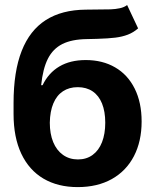

<svg xmlns="http://www.w3.org/2000/svg" viewBox="-20 -746 627 776"><path d="M372.6 -589Q363.4 -589 353 -588.5Q342.5 -588 331.2 -588Q269.9 -587.2 231.9 -568Q193.9 -548.8 173.6 -508.7Q153.3 -468.6 146.3 -401.6H152Q176.2 -451.6 220 -477.4Q263.9 -503.3 326.5 -503.3Q394.4 -503.3 445.3 -473.7Q496.3 -444.2 524.4 -387.9Q552.4 -331.7 552.4 -255Q552.4 -174.7 521.2 -114.7Q489.9 -54.7 431.7 -22.2Q373.5 10.2 294 10.2Q214 10.2 155.8 -24Q97.7 -58.2 66.2 -124.5Q34.8 -190.9 34.8 -285.5V-329.5Q34.8 -456.9 67.7 -540.3Q100.5 -623.7 165.3 -665Q230 -706.2 326.5 -707Q343.1 -707.5 367 -707.5Q407.4 -707.5 426.8 -708.2Q446.3 -708.9 464.2 -712.7Q482.1 -716.5 493.8 -725.6L538.2 -631.3Q519.3 -614.7 496.7 -606Q474 -597.3 446.3 -593.9Q418.5 -590.4 372.6 -589ZM405.4 -250.1Q405.4 -295.5 392.3 -327.8Q379.2 -360 354.2 -376.9Q329.2 -393.7 294.2 -393.7Q259.5 -393.7 234.4 -377.1Q209.3 -360.6 195.7 -328.3Q182.1 -296.1 181.3 -250.1Q181.3 -205.2 195 -171.7Q208.8 -138.3 234.6 -120Q260.4 -101.6 295.1 -101.6Q329.2 -101.6 354.2 -119.7Q379.2 -137.9 392.3 -171.3Q405.4 -204.7 405.4 -250.1Z"/></svg>

Font: Pretendard GOV Variable
Style: Regular
Weight: 400
Designer: Base glyphs from Inter by Rasmus Andersson; Hangul glyphs from Noto Sans CJK(Source Han Sans) by Jang Soo-young and Kang
Foundry: Kil Hyung-jin
Version: Version 1.307;Glyphs 3.2 (3192)